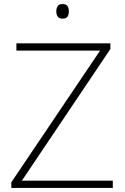

<svg xmlns="http://www.w3.org/2000/svg" viewBox="-20 -928 617 948"><path d="M537 0H36V-28L474 -678H61V-714H525V-686L88 -36H537ZM288 -908Q307 -908 313.5 -898Q320 -888 320 -872Q320 -856 313.5 -846Q307 -836 288 -836Q272 -836 265 -846Q258 -856 258 -872Q258 -888 265 -898Q272 -908 288 -908Z"/></svg>

Font: Noto Sans Bengali ExtraLight
Style: Regular
Weight: 200
Designer: Jelle Bosma - Monotype Design Team
Foundry: Monotype Imaging Inc.
Version: Version 2.003; ttfautohint (v1.8.4.7-5d5b)